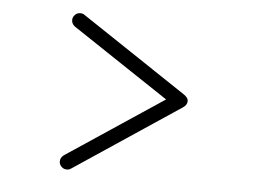

<svg xmlns="http://www.w3.org/2000/svg" viewBox="-39 -595 678 514"><g transform="rotate(5 300.0 -338.0)"><path d="M168 -131Q164 -128 157 -128Q149 -128 143 -134Q137 -140 137 -148Q137 -158 146 -165L406 -338L146 -511Q137 -518 137 -528Q137 -536 143 -542Q149 -548 157 -548Q164 -548 168 -545L453 -355Q464 -347 464 -339Q464 -328 453 -321Z"/></g></svg>

Font: Tsukimi Rounded Light
Style: Regular
Weight: 300
Designer: Takashi Funayama
Foundry: Takashi Funayama
Version: Version 1.032; ttfautohint (v1.8.3)